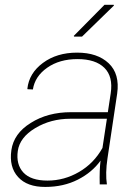

<svg xmlns="http://www.w3.org/2000/svg" viewBox="-20 -753 568 784"><path d="M173.8 -15.6Q242.2 -15.6 302.7 -50.8Q363.3 -85.9 398.4 -148.9L416.5 -268.1H267.1Q187.5 -268.1 124 -230Q60.5 -191.9 52.7 -136.7Q44.9 -82 75.2 -48.8Q106 -15.6 173.8 -15.6ZM165 10.3Q90.8 10.7 53.7 -30.3Q16.6 -71.3 26.4 -139.6Q36.1 -208 105.5 -251Q174.8 -294.9 270 -294.9H420.4L432.1 -372.1Q442.4 -440.4 406.2 -476.1Q370.1 -511.7 296.4 -511.7Q223.1 -511.7 172.9 -476.6Q122.6 -441.4 114.3 -387.7L92.3 -388.7L91.8 -391.1Q98.6 -454.1 155.3 -496.1Q211.9 -538.1 294.9 -538.1Q377.9 -538.1 423.8 -494.6Q469.7 -451.2 458.5 -371.1L418.9 -106.4Q409.7 -45.4 416.5 0H387.2Q385.7 -58.6 390.6 -97.2Q356.4 -49.3 297.9 -19.5Q239.3 10.3 165 10.3ZM406.7 -733.4H444.3L445.3 -730.5L314.9 -603.5H282.7L281.2 -606.4Z"/></svg>

Font: Roboto-ThinItalic
Style: Italic
Weight: 250
Italic angle: -12°
Designer: Google
Version: Version 1.100141; 2013; ttfautohint (v0.94.14-c901) -l 8 -r 